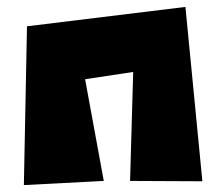

<svg xmlns="http://www.w3.org/2000/svg" viewBox="-20 -559 642 555"><path d="M49 -24 58 -483 516 -539 565 -35 356 -36 365 -351 226 -330 280 -36Z"/></svg>

Font: Super Mario
Style: Regular
Weight: 400
Version: Version 1.0